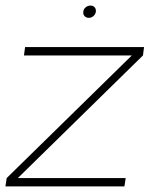

<svg xmlns="http://www.w3.org/2000/svg" viewBox="-50 -669 578 689"><path d="M463 -470 14 -30H401L396.5 0H-30.5L-26 -30L423 -470H36L40 -500H467ZM269 -605Q259.5 -605 253.5 -611.2Q247.5 -617.5 249 -627Q250 -637 257.8 -643Q265.5 -649 275 -649Q284 -649 289.5 -643Q295 -637 294 -627Q292.5 -617.5 285.2 -611.2Q278 -605 269 -605Z"/></svg>

Font: Urbanist Thin
Style: Italic
Weight: 100
Italic angle: -8°
Designer: Corey Hu
Foundry: Corey Hu
Version: Version 1.321; ttfautohint (v1.8.4.7-5d5b)